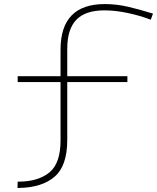

<svg xmlns="http://www.w3.org/2000/svg" viewBox="-20 -753 773 945"><path d="M311 -513V-378H607V-349H311V-64Q311 63 249 116.5Q187 170 74 172H66L67 141H74Q170 140 224 95Q278 50 278 -62V-349H67V-378H278V-509Q278 -733 496 -733Q552 -733 609 -720Q666 -707 733 -686L722 -656Q670 -676 609 -689Q548 -702 494 -702Q400 -702 355.5 -655.5Q311 -609 311 -513Z"/></svg>

Font: BioRhyme Expanded ExtraLight
Style: Regular
Weight: 275
Width: 7
Designer: Aoife Mooney
Foundry: Aoife Mooney Type
Version: Version 1.001